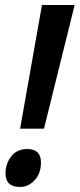

<svg xmlns="http://www.w3.org/2000/svg" viewBox="-20 -734 317 764"><path d="M155 -222 277 -714H147L60 -222ZM143 -87Q143 -141 89 -141Q47 -141 24.5 -111.5Q2 -82 2 -44Q2 10 60 10Q93 10 118 -17Q143 -44 143 -87Z"/></svg>

Font: Noto Sans Display Condensed
Style: Bold Italic
Weight: 700
Width: 3
Designer: Monotype Design team
Foundry: Monotype Imaging Inc.
Version: 1.000